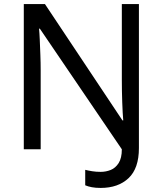

<svg xmlns="http://www.w3.org/2000/svg" viewBox="-20 -734 800 944"><path d="M475 190Q450 190 431.5 186.5Q413 183 399 177V101Q415 105 434 108Q453 111 475 111Q501 111 524.5 101.5Q548 92 563.5 67.5Q579 43 579 0L176 -593H172Q174 -574 175.5 -539Q177 -504 178.5 -464Q180 -424 180 -387V0H97V-714H201L582 -142H586Q583 -174 581 -230.5Q579 -287 579 -342V-714H663V-6Q663 94 612 142Q561 190 475 190Z"/></svg>

Font: Noto Sans PhagsPa
Style: Regular
Weight: 400
Designer: Monotype Design Team
Foundry: Monotype Imaging Inc.
Version: Version 2.004; ttfautohint (v1.8.4.7-5d5b)